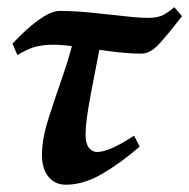

<svg xmlns="http://www.w3.org/2000/svg" viewBox="-20 -487 519 527"><path d="M479.5 -442.4Q448.7 -402.3 421.1 -371.1Q393.6 -339.8 369.1 -339.8Q332 -339.8 284.7 -345.9Q237.3 -352.1 194.3 -358.2Q151.4 -364.3 127 -364.3Q102.5 -364.3 80.6 -359.4Q58.6 -354.5 27.8 -335.9L14.2 -367.2Q31.2 -385.7 54.4 -406.7Q77.6 -427.7 101.3 -442.4Q125 -457 144.5 -457Q183.1 -457 229.7 -452.4Q276.4 -447.8 318.6 -442.9Q360.8 -438 386.7 -438Q414.6 -438 430.2 -447Q445.8 -456.1 458.5 -467.3ZM363.3 -84.5Q310.1 -38.6 259.5 -9.3Q209 20 160.6 20Q131.3 20 113.3 -1.5Q95.2 -22.9 95.2 -62Q95.2 -105.5 113 -161.4Q130.9 -217.3 153.6 -282.5Q176.3 -347.7 190.9 -418L265.1 -415Q244.6 -309.1 229.7 -231.2Q214.8 -153.3 214.8 -117.7Q214.8 -93.3 223.9 -81.5Q232.9 -69.8 246.6 -69.8Q279.8 -69.8 348.1 -114.7Z"/></svg>

Font: Gentium Plus
Style: Bold Italic
Weight: 700
Italic angle: -8°
Designer: Victor Gaultney, Annie Olsen, Iska Routamaa, Becca Hirsbrunner
Foundry: SIL International
Version: Version 6.101